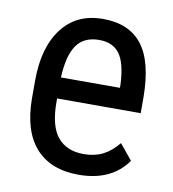

<svg xmlns="http://www.w3.org/2000/svg" viewBox="-67 -598 602 667"><g transform="rotate(10 234.0 -264.0)"><path d="M253.4 9.8Q154.8 9.8 102.1 -49.1Q49.3 -107.9 48.3 -221.7V-285.6Q48.3 -403.8 99.9 -470.9Q151.4 -538.1 243.7 -538.1Q336.4 -538.1 382.3 -479Q428.2 -419.9 429.2 -294.9V-238.3H134.3V-226.1Q134.3 -141.1 166.3 -102.5Q198.2 -64 258.3 -64Q296.4 -64 325.4 -78.4Q354.5 -92.8 379.9 -124L424.8 -69.3Q368.7 9.8 253.4 9.8ZM243.7 -463.9Q189.9 -463.9 164.1 -427Q138.2 -390.1 134.8 -312.5H342.8V-324.2Q339.4 -399.4 315.7 -431.6Q292 -463.9 243.7 -463.9Z"/></g></svg>

Font: TypoPRO Roboto
Style: Regular
Weight: 400
Designer: Google
Version: Version 2.136; 2016